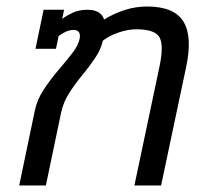

<svg xmlns="http://www.w3.org/2000/svg" viewBox="-20 -570 635 590"><path d="M39 0 87 -230Q94 -264 114.5 -295Q135 -326 159 -354Q183 -382 202 -406.5Q221 -431 225 -452Q229 -478 206 -478Q194 -478 182 -472.5Q170 -467 160 -459L152 -420H89L114 -540H177L171 -512Q186 -523 205 -531.5Q224 -540 249 -540Q290 -540 300 -510Q329 -528 362.5 -539Q396 -550 432 -550Q515 -550 543.5 -504Q572 -458 552 -364L475 0H393L470 -365Q484 -431 470 -455.5Q456 -480 399 -480Q374 -480 345.5 -470.5Q317 -461 296 -445Q290 -418 272.5 -392Q255 -366 233.5 -340Q212 -314 193.5 -285.5Q175 -257 168 -225L121 0Z"/></svg>

Font: Kanit Light
Style: Italic
Weight: 300
Italic angle: -12°
Designer: Katatrad Team
Foundry: CadsonDemak
Version: Version 2.000; ttfautohint (v1.8.3)